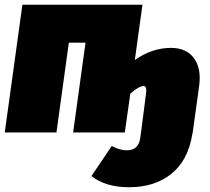

<svg xmlns="http://www.w3.org/2000/svg" viewBox="-28 -556 880 806"><path d="M690 -355Q754 -355 786 -312Q818 -269 808 -195L781 0L779 9Q761 118 691 174Q621 230 514 230Q415 230 356 183L441 57Q476 75 504 75Q552 75 560 27L564 0L584 -155Q591 -195 575 -195Q556 -195 519 -163L496 0H279L331 -377H261L209 0H-8L66 -536H570L538 -304Q610 -355 690 -355Z"/></svg>

Font: Fira Sans Ultra
Style: Italic
Weight: 950
Italic angle: -8°
Designer: Carrois Corporate & Edenspiekermann AG
Foundry: Carrois Corporate GbR & Edenspiekermann AG
Version: Version 4.203;PS 004.203;hotconv 1.0.88;makeotf.lib2.5.64775